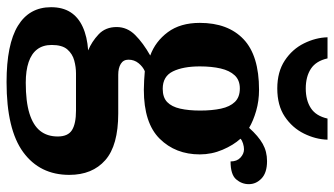

<svg xmlns="http://www.w3.org/2000/svg" viewBox="-242 -562 1043 600"><g transform="rotate(90 280.0 -261.5)"><path d="M236 240Q118 240 60 204.5Q2 169 2 101Q2 65 17.5 40.5Q33 16 63.5 2Q94 -12 137 -15Q110 -26 87 -47.5Q64 -69 64 -104Q64 -137 89 -162Q114 -187 153 -209Q109 -225 80 -264Q51 -303 51 -364Q51 -452 102 -500.5Q153 -549 260 -549Q295 -549 326 -540Q357 -531 379 -518Q405 -547 429 -560.5Q453 -574 483 -574Q519 -574 537 -557Q555 -540 555 -517Q555 -495 540 -477.5Q525 -460 484 -460Q484 -480 472 -491Q460 -502 446 -502Q438 -502 428 -499Q418 -496 413 -491Q433 -469 447.5 -435Q462 -401 462 -364Q462 -288 413 -238.5Q364 -189 260 -189Q249 -189 230 -190Q211 -191 202 -192Q188 -186 177 -172.5Q166 -159 166 -141Q166 -125 179 -117Q192 -109 213 -109H334Q434 -109 480 -68.5Q526 -28 526 44Q526 136 455 188Q384 240 236 240ZM238 180Q297 180 334 168.5Q371 157 388.5 135Q406 113 406 80Q406 48 386 35.5Q366 23 325 23H209Q189 23 168.5 28.5Q148 34 134 50Q120 66 120 99Q120 126 133.5 144Q147 162 173.5 171Q200 180 238 180ZM257 -248Q284 -248 298.5 -262Q313 -276 319 -302.5Q325 -329 325 -365Q325 -402 319 -430Q313 -458 298 -473.5Q283 -489 256 -489Q230 -489 215 -473Q200 -457 193.5 -429Q187 -401 187 -364Q187 -312 202.5 -280Q218 -248 257 -248ZM256 -606Q204 -606 168.5 -629.5Q133 -653 115 -689.5Q97 -726 96 -763H162Q170 -727 194.5 -711Q219 -695 256 -695Q293 -695 317.5 -711Q342 -727 350 -763H416Q415 -726 397 -689.5Q379 -653 344 -629.5Q309 -606 256 -606Z"/></g></svg>

Font: Noto Serif Kannada
Style: Bold
Weight: 700
Version: Version 2.003